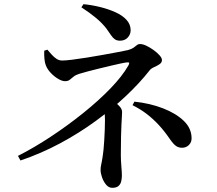

<svg xmlns="http://www.w3.org/2000/svg" viewBox="-20 -839 1040 920"><path d="M66 -92Q143 -131 224 -184.5Q305 -238 379 -297.5Q453 -357 509.5 -415.5Q566 -474 595 -525Q600 -534 599 -537.5Q598 -541 588 -540Q578 -539 557 -534.5Q536 -530 508.5 -523.5Q481 -517 452.5 -510Q424 -503 399.5 -496.5Q375 -490 359 -485Q343 -480 333 -472Q323 -464 314.5 -457Q306 -450 292 -450Q277 -450 258 -461.5Q239 -473 223 -490Q207 -507 200 -525Q195 -536 193 -556Q191 -576 192 -596L207 -601Q218 -588 228.5 -576.5Q239 -565 251 -557Q263 -549 278 -549Q295 -549 326.5 -553Q358 -557 396 -563Q434 -569 472.5 -576Q511 -583 543 -589Q575 -595 593 -599Q611 -604 620 -610.5Q629 -617 635.5 -622.5Q642 -628 651 -628Q664 -628 681 -620Q698 -612 715.5 -599.5Q733 -587 744.5 -574Q756 -561 756 -551Q756 -539 744 -531Q732 -523 718 -517Q704 -511 697 -502Q651 -443 585 -380.5Q519 -318 439 -259.5Q359 -201 267.5 -152Q176 -103 78 -70ZM518 61Q501 61 488.5 46Q476 31 469 11Q462 -9 462 -24Q462 -39 465 -51Q468 -63 472 -90Q474 -101 476 -121Q478 -141 479.5 -166.5Q481 -192 482 -218Q483 -244 483 -264Q483 -290 480 -307Q477 -324 471 -338L500 -368Q515 -360 530 -349.5Q545 -339 555 -327Q565 -315 565 -302Q565 -293 564 -279.5Q563 -266 562 -243.5Q561 -221 560 -186Q559 -151 559 -97Q559 -71 561.5 -42.5Q564 -14 564 2Q564 15 561 29Q558 43 548 52Q538 61 518 61ZM852 -131Q836 -131 823.5 -139.5Q811 -148 793 -174Q767 -212 740 -241Q713 -270 683 -293Q653 -316 615 -335L624 -352Q699 -344 761 -320Q823 -296 860.5 -260Q898 -224 898 -176Q898 -157 885 -144Q872 -131 852 -131ZM555 -644Q540 -644 530 -651Q520 -658 511.5 -671Q503 -684 490 -702Q469 -729 439.5 -753.5Q410 -778 370 -804L380 -819Q421 -815 461 -805Q501 -795 534 -780Q567 -765 586.5 -743.5Q606 -722 606 -694Q606 -674 592 -659Q578 -644 555 -644Z"/></svg>

Font: Noto Serif TC SemiBold
Style: Regular
Weight: 600
Version: Version 2.002-H1;hotconv 1.1.0;makeotfexe 2.6.0